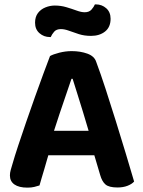

<svg xmlns="http://www.w3.org/2000/svg" viewBox="-20 -849 655 879"><path d="M312.5 -488.2H307.2Q296.2 -455.5 281.9 -414Q267.7 -372.5 252.5 -327.5Q237.2 -282.5 223.5 -238.7L207.3 -159Q201.3 -139.7 195.3 -118Q189.2 -96.3 182.9 -75Q176.5 -53.8 170.8 -34.6Q165.1 -15.3 160.8 0Q149.8 3.7 136.7 6.8Q123.6 10 105.3 10Q66.9 10 46.1 -4.5Q25.4 -18.9 25.4 -45.8Q25.4 -58.1 29 -70.6Q32.7 -83.1 37.4 -99.3Q46.7 -132 63.2 -182Q79.7 -232 99.8 -290.3Q119.8 -348.7 140.5 -406.4Q161.1 -464.1 179.2 -513.1Q197.2 -562.2 209 -592.4Q222.9 -600.4 251.4 -607.7Q280 -615 308.2 -615Q348 -615 380 -603.4Q412.1 -591.8 420.4 -565.9Q440.4 -512.5 463.3 -442.3Q486.2 -372.1 509.9 -295.9Q533.6 -219.7 555.4 -147.7Q577.3 -75.6 594 -17.9Q583.7 -6.3 564 1.5Q544.2 9.3 517.7 9.3Q478.9 9.3 462.9 -4.5Q447 -18.2 438.7 -47.5L403.5 -166.3L387.6 -243.8Q374.2 -290.2 360.3 -335.1Q346.3 -379.9 334.1 -419.4Q321.9 -458.9 312.5 -488.2ZM144.5 -138.2 198.9 -250.1H439L458.3 -138.2ZM230.7 -823.6Q258.7 -823.6 283.8 -816.1Q308.9 -808.6 330.4 -800.8Q351.9 -792.9 367.6 -792.9Q388.2 -792.9 399 -805.2Q409.8 -817.6 414.5 -828.9H419.2Q446.4 -828.9 466.4 -811.2Q486.3 -793.5 486.3 -763.2Q486.3 -724.7 461 -704.7Q435.7 -684.7 396.8 -684.7Q366.2 -684.7 341.2 -692.7Q316.2 -700.7 295.8 -708.3Q275.5 -715.8 258.9 -715.8Q238.2 -715.8 227.9 -703.8Q217.6 -691.8 212.3 -679.4H208.3Q181 -679.4 160.8 -697Q140.5 -714.6 140.5 -745.1Q140.5 -771.7 153.6 -789.2Q166.8 -806.6 187.9 -815.1Q209 -823.6 230.7 -823.6Z"/></svg>

Font: Baloo Tammudu 2
Style: Regular
Weight: 400
Designer: Maithili Shingre, Omkar Shende and Ek Type
Foundry: Ek Type
Version: Version 1.700